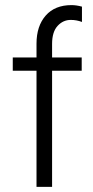

<svg xmlns="http://www.w3.org/2000/svg" viewBox="-20 -732 365 752"><path d="M300 -455H184V0H123V-455H30V-507H123V-561Q123 -630 159 -671Q195 -712 260 -712Q279 -712 301 -706V-646Q280 -654 257 -654Q227 -654 205.5 -630.5Q184 -607 184 -560V-507H300Z"/></svg>

Font: Hind Madurai Light
Style: Regular
Weight: 300
Designer: Jyotish Sonowal
Foundry: Indian Type Foundry
Version: Version 1.001;PS 1.0;hotconv 1.0.86;makeotf.lib2.5.63406; tt